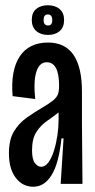

<svg xmlns="http://www.w3.org/2000/svg" viewBox="-20 -700 360 731"><path d="M107 11Q66 11 40 -23Q14 -57 14 -116Q14 -168 33 -199.5Q52 -231 81 -251.5Q110 -272 139 -289Q168 -306 182 -317.5Q196 -329 200.5 -341Q205 -353 205 -373Q205 -463 158 -463Q130 -463 118.5 -427Q107 -391 114 -323L28 -334Q20 -432 55 -485Q90 -538 163 -538Q292 -538 292 -351V-231Q293 -174 293 -115.5Q293 -57 294 0H211Q214 -43 216.5 -86.5Q219 -130 222 -173H214Q204 -78 176.5 -33.5Q149 11 107 11ZM137 -65Q152 -65 164.5 -82Q177 -99 185.5 -126.5Q194 -154 198.5 -184.5Q203 -215 203 -242V-272Q183 -256 159 -239.5Q135 -223 118.5 -197.5Q102 -172 102 -128Q102 -93 113 -79Q124 -65 137 -65ZM163 -567Q135 -567 118 -582Q101 -597 101 -624Q101 -652 118 -666Q135 -680 162 -680Q190 -680 207 -665.5Q224 -651 224 -624Q224 -596 207 -581.5Q190 -567 163 -567ZM163 -603Q179 -603 179 -623Q179 -645 162 -645Q146 -645 146 -624Q146 -603 163 -603Z"/></svg>

Font: Bricolage Grotesque 96pt Condensed
Style: Regular
Weight: 400
Width: 3
Designer: Mathieu Triay
Foundry: Atelier Triay
Version: Version 1.001; ttfautohint (v1.8.4.7-5d5b);gftools[0.9.33.de